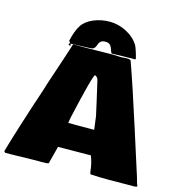

<svg xmlns="http://www.w3.org/2000/svg" viewBox="-151 -1047 1112 1182"><g transform="rotate(15 404.5 -456.0)"><path d="M828.6 5.4Q828.1 11.7 801.8 11.7H756.8L726.6 12.2H696.8L649.4 12.7Q578.6 12.7 531.7 9.3Q530.3 8.8 528.3 3.4L525.9 -6.8Q521.5 -57.1 502.9 -104L293.9 -102.1Q292 -93.8 281.2 -52.7Q270.5 -11.7 265.1 9.3Q260.3 14.2 218.8 14.2L206.5 13.7H178.2L51.3 16.6H36.6L22.9 17.1H-11.2Q-14.6 13.7 -18.6 8.3Q30.3 -160.6 113.8 -410.6L125 -445.3H124.5L137.7 -485.8Q144 -505.4 174.1 -594.2Q204.1 -683.1 211.7 -709Q219.2 -734.9 220.7 -735.8H301.8L475.1 -738.3L522 -735.8L560.5 -738.3Q589.8 -738.3 589.8 -726.6Q638.7 -590.3 720.2 -334.5Q801.8 -78.6 812 -46.9L818.8 -22.5Q822.3 -9.3 828.6 5.4ZM345.2 -261.2 365.2 -260.7 481.9 -261.2Q474.6 -319.3 470.7 -346.7L452.1 -430.2Q422.9 -559.6 421.9 -562Q420.9 -564.5 420.2 -566.7Q419.4 -568.8 418.9 -569.6Q418.5 -570.3 417.7 -572.3Q417 -574.2 416.3 -575Q415.5 -575.7 414.6 -577.1Q411.1 -583 400.4 -587.4Q387.2 -584.5 321.8 -293.5L316.4 -261.2ZM329.6 -740.7 264.2 -738.3 219.2 -736.8Q204.6 -735.8 204.1 -735.8H202.6L191.4 -751Q205.6 -815.4 228.5 -851.8Q251.5 -888.2 300.3 -908.7Q349.1 -929.2 403.8 -929.2Q458.5 -929.2 510.5 -902.3Q562.5 -875.5 590.3 -830.1Q604.5 -799.8 616.7 -749Q615.7 -745.1 606.4 -745.1H602.5L599.1 -745.6L463.9 -742.7Q460.9 -745.6 454.6 -762.2H455.1Q445.8 -793 429.2 -799.8Q420.9 -803.2 406.5 -803.2Q392.1 -803.2 382.6 -796.9Q373 -790.5 369.1 -781.2Q365.2 -772 361.8 -762.7Q353.5 -740.7 329.6 -740.7ZM195.3 -736.3Q204.1 -735.8 205.1 -735.8L206.5 -720.2L193.4 -728Z"/></g></svg>

Font: Bowlby One
Style: Regular
Weight: 400
Designer: vernon adams
Foundry: vernon adams
Version: Version 1.001